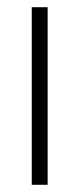

<svg xmlns="http://www.w3.org/2000/svg" viewBox="-20 -512 220 532"><path d="M68 0V-492H112V0Z"/></svg>

Font: Red Hat Display VF
Style: Regular
Weight: 300
Designer: Pentagram, MCKL
Foundry: Pentagram, MCKL
Version: Version 1.023